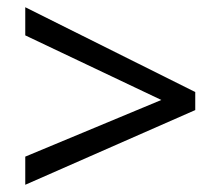

<svg xmlns="http://www.w3.org/2000/svg" viewBox="-20 -628 612 532"><path d="M50 -194 427 -351 50 -530V-608L521 -373V-323L50 -116Z"/></svg>

Font: Noto Sans Symbols 2
Style: Regular
Weight: 400
Designer: Monotype Design Team
Foundry: Monotype Imaging Inc.
Version: Version 2.008; ttfautohint (v1.8.4.7-5d5b)